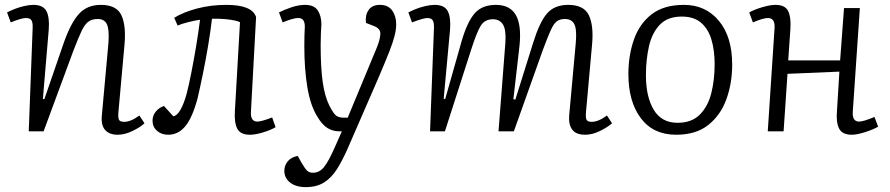

<svg xmlns="http://www.w3.org/2000/svg" viewBox="-20 -539 3651 788"><path d="M573 -33Q556 -17 524 -1.5Q492 14 463 14Q429 14 411.5 -5.5Q394 -25 398 -65L425 -362Q429 -417 419 -439Q409 -461 381 -461Q357 -461 342 -449.5Q327 -438 314 -410Q301 -382 282 -333L159 0H98L114 -424Q115 -445 109.5 -455Q104 -465 87 -465Q77 -465 61.5 -460.5Q46 -456 24 -447L9 -488Q20 -494 38.5 -501.5Q57 -509 78.5 -514Q100 -519 117 -519Q157 -519 170.5 -493.5Q184 -468 180 -417L156 -133L162 -132L242 -364Q271 -446 304.5 -482.5Q338 -519 394 -519Q458 -519 478 -477Q498 -435 491 -356L466 -79Q464 -57 468 -48Q472 -39 490 -39Q517 -39 552 -65Z M695 -466Q732 -489 788.5 -504Q845 -519 909 -519Q1015 -519 1031 -469L1010 -82Q1007 -40 1036 -40Q1053 -40 1097 -57L1111 -17Q1091 -5 1059.5 4.5Q1028 14 1006 14Q967 14 954 -10.5Q941 -35 944 -83L965 -448Q950 -455 918 -459Q886 -463 850 -462Q844 -410 834 -350.5Q824 -291 812.5 -235Q801 -179 791 -136Q770 -57 741 -21.5Q712 14 670 14Q643 14 624.5 -2Q606 -18 606 -44Q606 -64 619 -80.5Q632 -97 653 -104L691 -62Q707 -64 721 -89Q735 -114 746 -154Q755 -189 765 -239.5Q775 -290 784.5 -346.5Q794 -403 801 -458Q780 -455 752 -448Q724 -441 709 -434Z M1405 75Q1385 120 1363 155Q1341 190 1310.5 209.5Q1280 229 1235 229Q1195 229 1171 210.5Q1147 192 1147 162Q1147 140 1161 123Q1175 106 1202 101L1217 128Q1231 152 1240 161Q1249 170 1264 170Q1291 170 1310 146.5Q1329 123 1356 61L1383 0H1373Q1346 0 1324 -13.5Q1302 -27 1282 -61Q1254 -106 1241.5 -180.5Q1229 -255 1229 -350Q1229 -370 1229.5 -392Q1230 -414 1231 -430Q1231 -465 1205 -465Q1191 -465 1172.5 -459Q1154 -453 1140 -447L1125 -488Q1142 -497 1173 -508Q1204 -519 1232 -519Q1269 -519 1284 -496.5Q1299 -474 1299 -439Q1298 -420 1297 -401Q1296 -382 1296 -354Q1296 -261 1304.5 -202Q1313 -143 1332 -105Q1350 -70 1361.5 -63Q1373 -56 1391 -56H1407L1525 -340Q1540 -376 1541 -399Q1542 -422 1515 -432L1482 -445Q1478 -476 1492.5 -497.5Q1507 -519 1539 -519Q1573 -519 1589.5 -496Q1606 -473 1606 -439Q1606 -418 1599.5 -392Q1593 -366 1577.5 -326.5Q1562 -287 1536 -226Z M2054 -362Q2058 -416 2044.5 -438Q2031 -460 2003 -460Q1969 -460 1952.5 -432.5Q1936 -405 1914 -336L1806 0H1745L1761 -424Q1762 -444 1756.5 -454.5Q1751 -465 1734 -465Q1718 -465 1671 -447L1656 -488Q1667 -494 1685.5 -501.5Q1704 -509 1725.5 -514Q1747 -519 1764 -519Q1804 -519 1817.5 -493.5Q1831 -468 1827 -417L1801 -134L1807 -132L1874 -368Q1897 -448 1927.5 -483.5Q1958 -519 2015 -519Q2073 -519 2097 -477.5Q2121 -436 2112 -350L2087 -132L2095 -130L2168 -363Q2194 -447 2224.5 -483Q2255 -519 2312 -519Q2376 -519 2396.5 -477Q2417 -435 2410 -357L2385 -79Q2383 -57 2387 -48Q2391 -39 2409 -39Q2436 -39 2471 -65L2492 -33Q2474 -17 2442.5 -1.5Q2411 14 2382 14Q2344 14 2328.5 -7Q2313 -28 2316 -65L2343 -362Q2348 -417 2337.5 -439Q2327 -461 2298 -461Q2279 -461 2266 -452Q2253 -443 2240.5 -415.5Q2228 -388 2208 -334L2089 0H2026Z M2755 14Q2661 14 2610 -54Q2559 -122 2559 -235Q2559 -311 2581.5 -376Q2604 -441 2654 -480Q2704 -519 2787 -519Q2876 -519 2930.5 -453.5Q2985 -388 2985 -274Q2985 -198 2961.5 -132.5Q2938 -67 2887.5 -26.5Q2837 14 2755 14ZM2761 -35Q2819 -35 2852.5 -69Q2886 -103 2899.5 -157.5Q2913 -212 2913 -275Q2913 -332 2900 -376Q2887 -420 2857.5 -445.5Q2828 -471 2778 -471Q2720 -471 2688 -437.5Q2656 -404 2643.5 -349Q2631 -294 2631 -230Q2631 -142 2663 -88.5Q2695 -35 2761 -35Z M3425 -245 3212 -236 3196 0H3131L3159 -425Q3161 -465 3132 -465Q3122 -465 3106.5 -460.5Q3091 -456 3070 -447L3055 -488Q3074 -499 3107 -509Q3140 -519 3163 -519Q3202 -519 3214.5 -494Q3227 -469 3224 -422Q3222 -389 3219.5 -356.5Q3217 -324 3215 -291H3428L3444 -506H3509L3480 -81Q3477 -40 3506 -40Q3524 -40 3569 -59L3584 -19Q3563 -7 3530 3.5Q3497 14 3476 14Q3437 14 3424 -11Q3411 -36 3415 -83Z"/></svg>

Font: Literata 12pt Light
Style: Italic
Weight: 300
Italic angle: -2°
Designer: Latin by Veronika Burian and Jose Scaglione. Greek by Irene Vlachou. Cyrillic by Vera Evstafieva
Foundry: TypeTogether
Version: Version 3.002